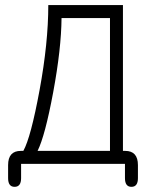

<svg xmlns="http://www.w3.org/2000/svg" viewBox="-20 -641 599 751"><path d="M62.5 55.7Q62.5 89.8 37.1 89.8Q11.7 89.8 11.7 55.7V4.9Q11.7 -50.8 61.5 -50.8H71.3Q100.6 -103.5 134.8 -288.6Q168.9 -473.6 168.9 -621.1H460.9V-50.8H469.7Q519.5 -50.8 519.5 4.9V55.7Q519.5 89.8 494.1 89.8Q468.8 89.8 468.8 55.7V0H62.5ZM410.2 -50.8V-570.3H220.7Q219.7 -450.2 188 -279.8Q156.2 -109.4 127 -50.8Z"/></svg>

Font: Jura
Style: Book
Weight: 400
Version: Version 2.5